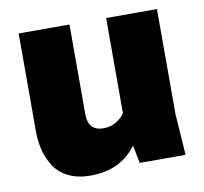

<svg xmlns="http://www.w3.org/2000/svg" viewBox="-66 -601 727 685"><g transform="rotate(-10 297.5 -258.0)"><path d="M43.9 -529.8H228V-205.1Q228 -144 284.2 -144Q311 -144 331.1 -157Q351.1 -169.9 360.8 -185.1V-529.8H544.9V-149.9L555.2 0H389.2L376 -64.9Q318.4 14.2 209 14.2Q164.1 14.2 130.9 -1.7Q97.7 -17.6 79.3 -45.2Q61 -72.8 52.5 -105Q43.9 -137.2 43.9 -174.8Z"/></g></svg>

Font: Cooper Hewitt
Style: Heavy
Weight: 713
Designer: Village Type and Design LLC
Foundry: Cooper Hewitt Smithsonian Design Museum
Version: 1.000